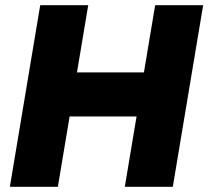

<svg xmlns="http://www.w3.org/2000/svg" viewBox="-20 -720 803 740"><path d="M18 0 135 -700H320L203 0ZM461 0 578 -700H763L646 0ZM191 -271 219 -441H643L615 -271Z"/></svg>

Font: Figtree Light Black
Style: Italic
Weight: 900
Italic angle: -9.5°
Version: Version 2.000